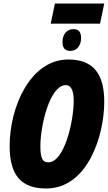

<svg xmlns="http://www.w3.org/2000/svg" viewBox="-20 -1064 614 1094"><path d="M269 -929H550L574 -1044H293ZM382 -774C421 -774 442 -809 442 -846C442 -883 428 -898 397 -898C359 -898 336 -865 336 -826C336 -789 351 -774 382 -774ZM243 10C480 10 574 -292 574 -484C574 -642 513 -725 369 -725C154 -725 35 -457 35 -232C35 -65 101 10 243 10ZM255 -139C226 -139 210 -156 210 -231C210 -347 263 -579 355 -579C384 -579 400 -550 400 -489C400 -373 347 -139 255 -139Z"/></svg>

Font: Noto Sans ExtraCondensed Black
Style: Italic
Weight: 900
Width: 2
Italic angle: -12°
Designer: Monotype Design Team
Foundry: Monotype Imaging Inc.
Version: Version 2.013